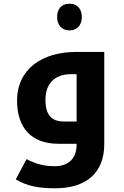

<svg xmlns="http://www.w3.org/2000/svg" viewBox="-20 -775 667 1035"><path d="M355 -611C395 -611 421 -639 421 -683C421 -728 396 -755 355 -755C312 -755 288 -728 288 -683C288 -639 314 -611 355 -611ZM278 240C446 240 542 155 542 3V-495H390C208 -495 72 -403 72 -233C72 -84 151 0 294 0H393V5C393 77 351 121 275 121C223 121 178 111 123 83L65 192C126 228 187 240 278 240ZM393 -120H324C257 -120 225 -157 225 -237C225 -325 276 -375 361 -375H393Z"/></svg>

Font: Noto Kufi Arabic
Style: Bold
Weight: 700
Designer: Monotype Design Team, David Williams, Khaled Hosny
Foundry: Google LLC
Version: Version 2.109